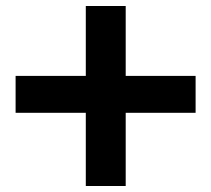

<svg xmlns="http://www.w3.org/2000/svg" viewBox="-20 -620 704 640"><path d="M632 -244H399V0H266V-244H32V-367H266V-600H399V-367H632Z"/></svg>

Font: Martel Sans Black
Style: Regular
Weight: 900
Designer: Dan Reynolds and Mathieu Réguer
Foundry: Dan Reynolds and Mathieu Réguer
Version: Version 1.002; ttfautohint (v1.1) -l 5 -r 5 -G 72 -x 0 -D la